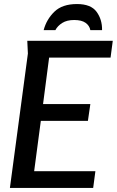

<svg xmlns="http://www.w3.org/2000/svg" viewBox="-20 -930 578 950"><path d="M115 -728H538L527 -645H223L193 -415H427L415 -332H182L149 -83H452L441 0H29L118 -665ZM196 -781Q210 -834 249 -872Q288 -910 361 -910Q430 -910 458 -871.5Q486 -833 485 -781H427Q423 -803 403.5 -817Q384 -831 347 -831Q311 -831 288 -816.5Q265 -802 254 -781Z"/></svg>

Font: Rosario SemiBold
Style: Italic
Weight: 600
Italic angle: -8.05°
Designer: Hector Gatti
Foundry: Omnibus Type
Version: Version 1.101; ttfautohint (v1.8.1.43-b0c9)